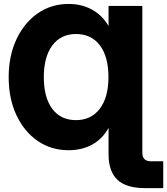

<svg xmlns="http://www.w3.org/2000/svg" viewBox="-20 -758 855 982"><path d="M708 -727.5V22.9Q708 66.9 752 66.9H814.9V204.1H720.7Q625 204.1 580.1 160.9Q535.2 117.7 535.2 31.2V-102.1H534.2Q503.9 -47.4 451.4 -18.6Q398.9 10.3 331.1 10.3Q241.2 10.3 172.1 -37.6Q103 -85.4 63.7 -169.7Q24.4 -253.9 24.4 -363.3Q24.4 -472.2 64 -556.6Q103.5 -641.1 172.6 -689.5Q241.7 -737.8 331.1 -737.8Q397.9 -737.8 450.7 -708.7Q503.4 -679.7 534.2 -626H535.2V-727.5ZM368.2 -143.6Q446.3 -143.6 490.5 -201.9Q534.7 -260.3 534.7 -363.3Q534.7 -467.8 491 -525.9Q447.3 -584 368.7 -584Q291 -584 247.6 -525.6Q204.1 -467.3 204.1 -363.3Q204.1 -259.3 247.3 -201.4Q290.5 -143.6 368.2 -143.6Z"/></svg>

Font: Inter Display Extra Bold
Style: Regular
Weight: 800
Designer: Rasmus Andersson
Foundry: rsms
Version: Version 4.000;git-4fc901f